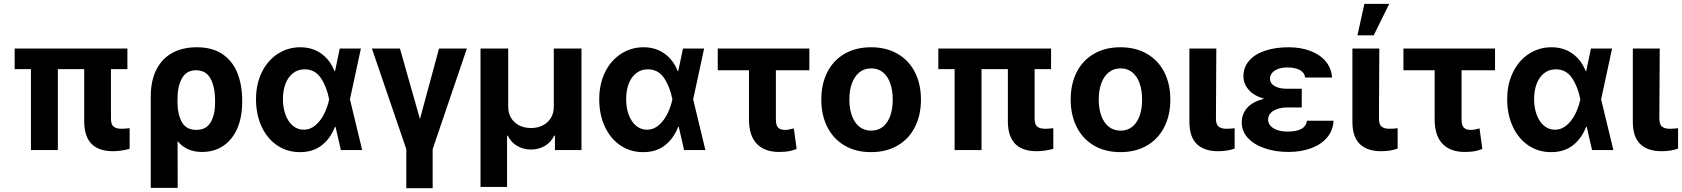

<svg xmlns="http://www.w3.org/2000/svg" viewBox="-20 -784 8788 1003"><path d="M645.5 -422.9H559.6V-165Q559.6 -134.3 573.2 -122.8Q586.9 -111.3 616.2 -111.3Q627.9 -111.3 657.2 -114.3V-6.8Q613.8 5.9 570.3 5.9Q421.4 5.9 419.9 -147.5V-422.9H282.2V0H141.6V-422.9H56.6V-530.3H645.5Z M1007.8 -537.1Q1090.3 -537.1 1143.3 -500.5Q1196.3 -463.9 1220.7 -401.4Q1245.1 -338.9 1245.1 -258.8V-250Q1245.1 -171.9 1219.7 -113.3Q1194.3 -54.7 1147 -22.5Q1099.6 9.8 1035.2 9.8Q953.6 9.8 907.7 -46.9L908.2 197.3H767.6V-280.3Q767.6 -362.3 796.9 -420.2Q826.2 -478 880.1 -507.6Q934.1 -537.1 1007.8 -537.1ZM907.2 -244.1Q908.2 -186 930.4 -145.8Q952.6 -105.5 1005.9 -105.5Q1058.6 -105.5 1081.5 -147Q1104.5 -188.5 1103.5 -250V-258.8Q1103.5 -329.6 1079.8 -373.3Q1056.2 -417 1003.9 -417Q954.1 -417 930.7 -375.2Q907.2 -333.5 907.2 -267.6Z M1317.4 -265.6Q1317.4 -344.7 1347.7 -406.5Q1377.9 -468.3 1430.9 -502.7Q1483.9 -537.1 1548.8 -537.1Q1612.3 -537.1 1658.7 -503.7Q1705.1 -470.2 1727.5 -412.1H1730L1754.9 -530.3H1865.2L1808.1 -265.1L1872.1 0H1760.7L1732.9 -121.1H1729.5Q1706.5 -60.5 1660.4 -24.7Q1614.3 11.2 1545.9 10.7Q1480 10.7 1428 -24.4Q1376 -59.6 1346.7 -122.6Q1317.4 -185.5 1317.4 -265.6ZM1566.4 -106.4Q1601.6 -106.4 1629.2 -130.6Q1656.7 -154.8 1674.1 -190.7Q1691.4 -226.6 1699.2 -263.7L1699.7 -265.1L1699.2 -266.6Q1686.5 -331.1 1656 -376.5Q1625.5 -421.9 1571.3 -421.9Q1536.6 -421.9 1511 -402.1Q1485.4 -382.3 1471.7 -347.2Q1458 -312 1458 -266.6Q1458 -220.7 1471.7 -184.1Q1485.4 -147.5 1510 -127Q1534.7 -106.4 1566.4 -106.4Z M2069.3 -530.3 2173.8 -162.1 2273.4 -530.3H2418.9L2240.2 -4.9V199.2H2102.5V-4.9L1922.9 -530.3Z M2490.2 -530.3H2634.8V-225.6Q2634.8 -193.4 2649.7 -168.2Q2664.6 -143.1 2691.7 -129.2Q2718.8 -115.2 2753.9 -115.2Q2789.1 -115.2 2816.2 -129.4Q2843.3 -143.6 2858.2 -168.7Q2873 -193.8 2873 -225.6V-530.3H3017.6V0H2878.9V-75.2H2875Q2858.9 -41 2826.7 -22Q2794.4 -2.9 2753.9 -2.9Q2713.4 -2.9 2681.2 -22Q2648.9 -41 2632.8 -75.2H2628.9V192.4H2490.2Z M3110.4 -265.6Q3110.4 -344.7 3140.6 -406.5Q3170.9 -468.3 3223.9 -502.7Q3276.9 -537.1 3341.8 -537.1Q3405.3 -537.1 3451.7 -503.7Q3498 -470.2 3520.5 -412.1H3522.9L3547.9 -530.3H3658.2L3601.1 -265.1L3665 0H3553.7L3525.9 -121.1H3522.5Q3499.5 -60.5 3453.4 -24.7Q3407.2 11.2 3338.9 10.7Q3272.9 10.7 3220.9 -24.4Q3168.9 -59.6 3139.6 -122.6Q3110.4 -185.5 3110.4 -265.6ZM3359.4 -106.4Q3394.5 -106.4 3422.1 -130.6Q3449.7 -154.8 3467 -190.7Q3484.4 -226.6 3492.2 -263.7L3492.7 -265.1L3492.2 -266.6Q3479.5 -331.1 3449 -376.5Q3418.5 -421.9 3364.3 -421.9Q3329.6 -421.9 3304 -402.1Q3278.3 -382.3 3264.6 -347.2Q3251 -312 3251 -266.6Q3251 -220.7 3264.6 -184.1Q3278.3 -147.5 3303 -127Q3327.6 -106.4 3359.4 -106.4Z M4208 -417H4033.2V-159.2Q4033.2 -129.4 4044.9 -117.4Q4056.6 -105.5 4079.1 -105.5Q4093.3 -105.5 4099.9 -106.9Q4106.4 -108.4 4127 -113.3L4141.6 -5.9Q4120.1 2.9 4099.1 6.3Q4078.1 9.8 4049.8 9.8Q3974.1 9.8 3933.3 -33Q3892.6 -75.7 3892.6 -160.2V-417H3729.5V-530.3H4208Z M4270.5 -263.7Q4270.5 -345.2 4302 -407.2Q4333.5 -469.2 4392.3 -503.2Q4451.2 -537.1 4530.3 -537.1Q4609.4 -537.1 4668.5 -503.2Q4727.5 -469.2 4759.3 -407.2Q4791 -345.2 4791 -263.7Q4791 -182.1 4759.3 -119.9Q4727.5 -57.6 4668.5 -23.4Q4609.4 10.7 4530.3 10.7Q4451.2 10.7 4392.6 -23.4Q4334 -57.6 4302.2 -119.9Q4270.5 -182.1 4270.5 -263.7ZM4643.6 -263.7Q4643.6 -311 4630.9 -347.9Q4618.2 -384.8 4592.8 -405.8Q4567.4 -426.8 4531.2 -426.8Q4494.6 -426.8 4469 -405.8Q4443.4 -384.8 4430.2 -347.9Q4417 -311 4417 -263.7Q4417 -216.8 4430.2 -179.9Q4443.4 -143.1 4469 -122.3Q4494.6 -101.6 4531.2 -101.6Q4567.4 -101.6 4592.8 -122.3Q4618.2 -143.1 4630.9 -179.7Q4643.6 -216.3 4643.6 -263.7Z M5470.7 -422.9H5384.8V-165Q5384.8 -134.3 5398.4 -122.8Q5412.1 -111.3 5441.4 -111.3Q5453.1 -111.3 5482.4 -114.3V-6.8Q5439 5.9 5395.5 5.9Q5246.6 5.9 5245.1 -147.5V-422.9H5107.4V0H4966.8V-422.9H4881.8V-530.3H5470.7Z M5573.2 -263.7Q5573.2 -345.2 5604.7 -407.2Q5636.2 -469.2 5695.1 -503.2Q5753.9 -537.1 5833 -537.1Q5912.1 -537.1 5971.2 -503.2Q6030.3 -469.2 6062 -407.2Q6093.8 -345.2 6093.8 -263.7Q6093.8 -182.1 6062 -119.9Q6030.3 -57.6 5971.2 -23.4Q5912.1 10.7 5833 10.7Q5753.9 10.7 5695.3 -23.4Q5636.7 -57.6 5605 -119.9Q5573.2 -182.1 5573.2 -263.7ZM5946.3 -263.7Q5946.3 -311 5933.6 -347.9Q5920.9 -384.8 5895.5 -405.8Q5870.1 -426.8 5834 -426.8Q5797.4 -426.8 5771.7 -405.8Q5746.1 -384.8 5732.9 -347.9Q5719.7 -311 5719.7 -263.7Q5719.7 -216.8 5732.9 -179.9Q5746.1 -143.1 5771.7 -122.3Q5797.4 -101.6 5834 -101.6Q5870.1 -101.6 5895.5 -122.3Q5920.9 -143.1 5933.6 -179.7Q5946.3 -216.3 5946.3 -263.7Z M6334 -530.3 6332 -165Q6332 -134.3 6345.7 -122.8Q6359.4 -111.3 6387.7 -111.3Q6399.4 -111.3 6410.4 -112.3Q6421.4 -113.3 6429.7 -114.3V-7.8Q6393.1 5.9 6342.8 5.9Q6271.5 5.9 6232.4 -31.2Q6193.4 -68.4 6193.4 -147.5V-530.3Z M6584.5 -268.1Q6530.8 -283.2 6503.2 -314.9Q6475.6 -346.7 6475.6 -384.8Q6475.6 -432.6 6505.6 -467Q6535.6 -501.5 6589.1 -519.3Q6642.6 -537.1 6711.9 -537.1Q6774.9 -537.1 6825.2 -518.1Q6875.5 -499 6905.5 -463.4Q6935.5 -427.7 6938.5 -378.9H6797.9Q6794.9 -404.8 6770.3 -418.2Q6745.6 -431.6 6705.1 -431.6Q6676.3 -431.6 6655.8 -423.6Q6635.3 -415.5 6624.8 -402.3Q6614.3 -389.2 6614.3 -373Q6614.3 -348.6 6638.2 -334.5Q6662.1 -320.3 6705.1 -320.3H6780.3V-222.7H6705.1Q6663.1 -222.7 6634 -206.1Q6605 -189.5 6604.5 -158.2Q6605 -141.1 6616.9 -127.2Q6628.9 -113.3 6651.4 -105Q6673.8 -96.7 6705.1 -96.7Q6753.9 -96.7 6778.8 -110.8Q6803.7 -125 6807.6 -153.3H6946.3Q6943.8 -101.6 6911.9 -64.7Q6879.9 -27.8 6827.4 -9Q6774.9 9.8 6711.9 9.8Q6643.1 9.8 6587.2 -9.3Q6531.2 -28.3 6499 -63.2Q6466.8 -98.1 6466.8 -144.5Q6466.8 -189 6495.8 -221.4Q6524.9 -253.9 6584.5 -268.1Z M7185.5 -530.3 7183.6 -165Q7183.6 -134.3 7197.3 -122.8Q7210.9 -111.3 7239.3 -111.3Q7251 -111.3 7262 -112.3Q7272.9 -113.3 7281.2 -114.3V-7.8Q7244.6 5.9 7194.3 5.9Q7123 5.9 7084 -31.2Q7044.9 -68.4 7044.9 -147.5V-530.3ZM7107.4 -763.7H7237.3L7156.2 -599.6H7071.3Z M7790 -417H7615.2V-159.2Q7615.2 -129.4 7627 -117.4Q7638.7 -105.5 7661.1 -105.5Q7675.3 -105.5 7681.9 -106.9Q7688.5 -108.4 7709 -113.3L7723.6 -5.9Q7702.1 2.9 7681.2 6.3Q7660.2 9.8 7631.8 9.8Q7556.2 9.8 7515.4 -33Q7474.6 -75.7 7474.6 -160.2V-417H7311.5V-530.3H7790Z M7853.5 -265.6Q7853.5 -344.7 7883.8 -406.5Q7914.1 -468.3 7967 -502.7Q8020 -537.1 8085 -537.1Q8148.4 -537.1 8194.8 -503.7Q8241.2 -470.2 8263.7 -412.1H8266.1L8291 -530.3H8401.4L8344.2 -265.1L8408.2 0H8296.9L8269 -121.1H8265.6Q8242.7 -60.5 8196.5 -24.7Q8150.4 11.2 8082 10.7Q8016.1 10.7 7964.1 -24.4Q7912.1 -59.6 7882.8 -122.6Q7853.5 -185.5 7853.5 -265.6ZM8102.5 -106.4Q8137.7 -106.4 8165.3 -130.6Q8192.9 -154.8 8210.2 -190.7Q8227.5 -226.6 8235.4 -263.7L8235.8 -265.1L8235.4 -266.6Q8222.7 -331.1 8192.1 -376.5Q8161.6 -421.9 8107.4 -421.9Q8072.8 -421.9 8047.1 -402.1Q8021.5 -382.3 8007.8 -347.2Q7994.1 -312 7994.1 -266.6Q7994.1 -220.7 8007.8 -184.1Q8021.5 -147.5 8046.1 -127Q8070.8 -106.4 8102.5 -106.4Z M8650.4 -530.3 8648.4 -165Q8648.4 -134.3 8662.1 -122.8Q8675.8 -111.3 8704.1 -111.3Q8715.8 -111.3 8726.8 -112.3Q8737.8 -113.3 8746.1 -114.3V-7.8Q8709.5 5.9 8659.2 5.9Q8587.9 5.9 8548.8 -31.2Q8509.8 -68.4 8509.8 -147.5V-530.3Z"/></svg>

Font: Pretendard
Style: Bold
Weight: 700
Designer: Base glyphs from Inter by Rasmus Andersson; Hangeul glyphs from Noto Sans CJK(Source Han Sans) by Jang Soo-young and Kan
Foundry: Kil Hyung-jin
Version: Version 1.309